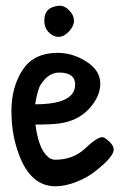

<svg xmlns="http://www.w3.org/2000/svg" viewBox="-20 -648 438 672"><path d="M189 -628Q207 -628 223 -611Q239 -594 239 -575.5Q239 -557 221.5 -538Q204 -519 185 -519Q166 -519 150.5 -535Q135 -551 135 -576Q135 -624 187 -628Q188 -628 189 -628ZM182 -463Q235 -463 283 -432Q331 -401 331 -355.5Q331 -310 292 -267.5Q253 -225 188 -216Q160 -212 104 -212Q115 -127 147 -100Q157 -89 174 -89Q236 -89 278 -128.5Q320 -168 338 -168Q346 -168 362 -153Q378 -138 378 -125Q378 -99 315 -50Q287 -27 247.5 -11.5Q208 4 174 4Q87 4 46 -108Q20 -177 20 -260Q20 -343 59 -403Q98 -463 182 -463ZM187 -394Q149 -394 122 -351Q112 -336 103 -283Q243 -283 243 -352Q243 -394 187 -394Z"/></svg>

Font: Patrick Hand
Style: Regular
Weight: 400
Designer: Patrick Wagesreiter
Foundry: Patrick Wagesreiter
Version: Version 1.003;PS 001.003;hotconv 1.0.70;makeotf.lib2.5.58329